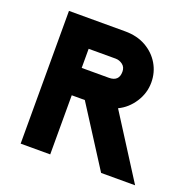

<svg xmlns="http://www.w3.org/2000/svg" viewBox="-119 -778 896 897"><g transform="rotate(20 329.5 -330.0)"><path d="M222 -294V0H75V-660H354Q414 -660 458 -635Q502 -610 526.5 -568.5Q551 -527 551 -477Q551 -424 521.5 -378.5Q492 -333 446 -311L644 0H475L287 -294ZM222 -430H357Q407 -430 407 -478Q407 -501 391 -513Q375 -525 356 -525H222Z"/></g></svg>

Font: Lil Grotesk Black
Style: Regular
Weight: 900
Designer: Bastien Sozeau
Foundry: NBR — Bastien Sozeau
Version: Version 3.003; ttfautohint (v1.8.4.7-5d5b);gftools[0.9.33]